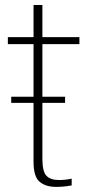

<svg xmlns="http://www.w3.org/2000/svg" viewBox="-20 -744 370 770"><path d="M25 -331.5V-356H114.5V-567H11.5V-595H114.5V-724H150V-595H298.5V-567H150V-356H241V-331.5H150V-107.5Q150 -55 166.8 -38.5Q183.5 -22 216 -22Q242 -22 267.5 -27.5V-0.5Q236.5 5.5 205 5.5Q163.5 5.5 139 -14.8Q114.5 -35 114.5 -95.5V-331.5Z"/></svg>

Font: Anybody ExtraLight
Style: Regular
Weight: 200
Designer: Tyler Finck
Foundry: Etcetera Type Company
Version: Version 1.010; ttfautohint (v1.8.3) -l 8 -r 50 -G 200 -x 14 